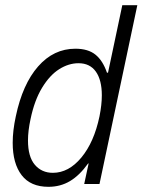

<svg xmlns="http://www.w3.org/2000/svg" viewBox="-20 -710 550 741"><path d="M510 -690 364 0H305L322 -79H320Q287 -33 250 -11Q213 11 167 11Q98 11 63.5 -34Q29 -79 29 -159Q29 -206 41 -261Q67 -385 127 -453.5Q187 -522 271 -522Q320 -522 348.5 -499Q377 -476 393 -429L397 -430L452 -690ZM364 -261Q373 -306 373 -342Q373 -401 350 -433.5Q327 -466 283 -466Q245 -466 208.5 -443Q172 -420 142.5 -371.5Q113 -323 98 -251Q88 -205 88 -168Q88 -105 114.5 -74Q141 -43 184 -43Q245 -43 294 -102Q343 -161 364 -261Z"/></svg>

Font: Decalotype Light Italic
Style: Regular
Weight: 300
Italic angle: -12°
Designer: Alfredo Marco Pradil
Foundry: Alfredo Marco Pradil
Version: Version 1.0